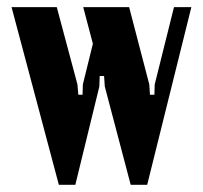

<svg xmlns="http://www.w3.org/2000/svg" viewBox="-20 -515 565 535"><path d="M144 0 12.2 -495.1H138.2L195.8 -279.8L198.2 -251H210L210.9 -279.8L238.8 -393.1L211.9 -495.1H339.8L396 -279.8L397.9 -251H410.2L411.1 -279.8L464.8 -495.1H513.2L390.1 0H344.2L272 -273.9L270 -303.2H257.8L256.8 -273.9L189.9 0Z"/></svg>

Font: Moniqa Black Paragraph
Style: Regular
Weight: 900
Designer: Rajesh Rajput
Foundry: Rajesh Rajput
Version: Version 1.000